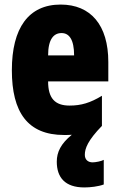

<svg xmlns="http://www.w3.org/2000/svg" viewBox="-20 -582 522 842"><path d="M352 97C352 69 365 34 427 -30V-162C376 -131 336 -119 285 -119C221 -119 191 -151 191 -225H455V-310C455 -472 378 -562 246 -562C105 -562 32 -459 32 -274C32 -90 101 10 261 10C273 10 284 10 295 9C247 48 229 85 229 127C229 196 265 240 350 240C376 240 411 236 435 227V119C425 125 399 130 386 130C367 130 352 119 352 97ZM250 -437C283 -437 305 -409 305 -339H191C191 -411 216 -437 250 -437Z"/></svg>

Font: Noto Sans Ethiopic ExtraCondensed Black
Style: Regular
Weight: 900
Width: 2
Designer: Monotype Design Team
Foundry: Monotype Imaging Inc.
Version: Version 2.102